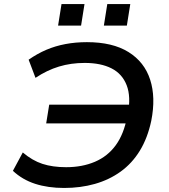

<svg xmlns="http://www.w3.org/2000/svg" viewBox="-20 -923 838 952"><path d="M298 9Q218 9 154.5 -11.5Q91 -32 44 -76L93 -167Q140 -127 190.5 -110.5Q241 -94 308 -94Q388 -94 451 -121Q514 -148 554 -203Q594 -258 610 -343L637 -311H209L224 -404H656L614 -358Q630 -444 608 -500.5Q586 -557 533 -584Q480 -611 400 -611Q332 -611 272.5 -593Q213 -575 156 -537L122 -627Q165 -657 209.5 -676Q254 -695 304.5 -704.5Q355 -714 411 -714Q538 -714 617 -665Q696 -616 724.5 -528Q753 -440 730 -324Q712 -239 673.5 -176Q635 -113 578 -72Q521 -31 450 -11Q379 9 298 9ZM495 -796 512 -903H626L609 -796ZM268 -796 285 -903H399L382 -796Z"/></svg>

Font: Nunito Sans 7pt SemiExpanded SemiBold
Style: Italic
Weight: 600
Width: 6
Italic angle: -9°
Designer: Vernon Adams
Foundry: Vernon Adams
Version: Version 3.101;gftools[0.9.27]